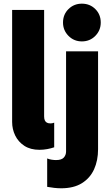

<svg xmlns="http://www.w3.org/2000/svg" viewBox="-20 -806 599 1043"><path d="M194.3 7.8Q145.5 7.8 112.5 -13.7Q79.6 -35.2 62.7 -69.6Q45.9 -104 45.9 -143.6V-752H219.7V-173.8Q219.7 -160.6 223.4 -152.3Q227.1 -144 234.4 -139.9Q241.7 -135.7 252.9 -135.7Q261.2 -135.7 266.4 -137.2Q271.5 -138.7 274.4 -139.6V-5.9Q257.8 0 236.8 3.9Q215.8 7.8 194.3 7.8ZM312.5 216.8Q294.9 216.8 274.4 214.6Q253.9 212.4 236.3 209V54.7Q247.6 59.6 260.7 61.5Q273.9 63.5 284.2 63.5Q314.5 63.5 326.7 49.8Q338.9 36.1 338.9 16.6V-527.3H512.7V4.9Q512.7 65.9 491 113.8Q469.2 161.6 424.8 189.2Q380.4 216.8 312.5 216.8ZM424.8 -581.1Q381.8 -581.1 352.1 -611.1Q322.3 -641.1 322.3 -683.6Q322.3 -727.5 352.1 -756.8Q381.8 -786.1 424.8 -786.1Q468.3 -786.1 497.8 -756.8Q527.3 -727.5 527.3 -683.6Q527.3 -641.1 497.8 -611.1Q468.3 -581.1 424.8 -581.1Z"/></svg>

Font: Reddit Sans Black
Style: Regular
Weight: 900
Version: Version 1.014